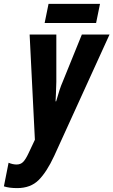

<svg xmlns="http://www.w3.org/2000/svg" viewBox="-89 -725 582 985"><path d="M-69 231 -45 110Q-23 119 -4 119Q17 119 30 105.5Q43 92 57 62L90 -8L63 -548H200V-305Q198 -235 196 -205H199Q218 -273 232 -304L331 -548H473L189 75Q151 157 109.5 198.5Q68 240 -1 240Q-42 240 -69 231ZM160 -705H424L404 -607H140Z"/></svg>

Font: Noto Sans Display Ex Bold Cond
Style: Italic
Weight: 800
Width: 3
Italic angle: -12°
Designer: Monotype Design team
Foundry: Monotype Imaging Inc.
Version: Version 1.000